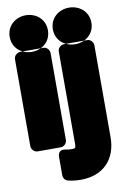

<svg xmlns="http://www.w3.org/2000/svg" viewBox="-108 -837 741 1148"><g transform="rotate(-10 262.0 -263.0)"><path d="M203 38C219 38 240 23 240 0V-528C240 -544 226 -566 203 -566H62C46 -566 24 -551 24 -528V0C24 16 39 38 62 38ZM132 -554C70 -554 16 -596 16 -665C16 -731 69 -776 132 -776C195 -776 248 -733 248 -665C248 -597 195 -554 132 -554ZM263 60C250 60 239 59 227 56C185 47 182 83 182 93V205C182 221 193 237 210 241C233 247 259 250 288 250C424 250 506 164 506 29V-528C506 -544 492 -566 469 -566H327C311 -566 290 -551 290 -528V29C290 59 286 60 263 60ZM395 -554C333 -554 278 -596 278 -665C278 -732 332 -776 395 -776C458 -776 512 -732 512 -665C512 -596 457 -554 395 -554Z"/></g></svg>

Font: Asimov Print
Style: E
Weight: 500
Designer: Google
Version: Version 2.000980; 2014